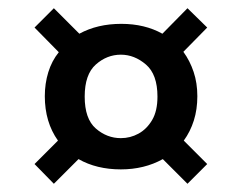

<svg xmlns="http://www.w3.org/2000/svg" viewBox="-20 -532 587 467"><path d="M111 -85 64 -133 121 -190Q89 -235 89 -298Q89 -329 97.5 -356.5Q106 -384 123 -405L64 -465L111 -512L173 -450Q217 -474 275 -474Q332 -474 375 -450L436 -512L484 -465L426 -406Q442 -384 451 -357Q460 -330 460 -298Q460 -266 451.5 -239Q443 -212 427 -190L484 -133L436 -85L376 -145Q331 -120 274 -120Q215 -120 171 -145ZM274 -196Q297 -196 317 -207Q337 -218 350 -240Q363 -262 363 -297Q363 -351 335 -375Q307 -399 274 -399Q240 -399 213 -375Q186 -351 186 -297Q186 -243 213 -219.5Q240 -196 274 -196Z"/></svg>

Font: Rethink Sans SemiBold
Style: Regular
Weight: 600
Designer: The Rethink Sans project authors (Hans Thiessen). DM Sans designed by Colophon Foundry.
Foundry: Rethink Communications LLC
Version: Version 1.001